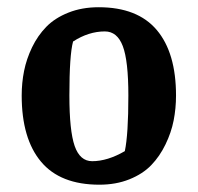

<svg xmlns="http://www.w3.org/2000/svg" viewBox="-20 -501 547 531"><path d="M254.9 9.8Q146.5 9.8 93.3 -54Q40 -117.7 40 -236.8Q40 -272 46.6 -304.9Q53.2 -337.9 68.8 -370.4Q84.5 -402.8 108.2 -427Q131.8 -451.2 169.2 -466.1Q206.5 -481 252.9 -481Q360.4 -481 413.6 -418Q466.8 -355 466.8 -236.8Q466.8 -201.2 460.2 -167.7Q453.6 -134.3 437.7 -101.6Q421.9 -68.8 398.4 -44.4Q375 -20 337.9 -5.1Q300.8 9.8 254.9 9.8ZM234.9 -55.2Q277.3 -55.2 325.2 -83Q335 -128.9 335 -236.8Q335 -333 319.6 -373.5Q304.2 -414.1 270 -414.1Q225.1 -414.1 182.1 -386.2Q171.9 -349.1 171.9 -236.8Q171.9 -139.2 186.5 -97.2Q201.2 -55.2 234.9 -55.2Z"/></svg>

Font: Grenze SemiBold
Style: Regular
Weight: 600
Designer: Renata Polastri
Foundry: Omnibus-Type
Version: Version 1.002;PS 001.002;hotconv 1.0.88;makeotf.lib2.5.64775